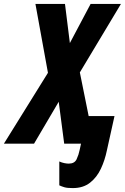

<svg xmlns="http://www.w3.org/2000/svg" viewBox="-78 -734 640 981"><path d="M294 227Q266 227 252 223Q238 219 225 213V91Q238 97 251 99.5Q264 102 273 102Q303 102 313.5 79.5Q324 57 329 32L336 0H250L222 -214L96 0H-58L167 -362L103 -714H254L279 -514L385 -714H540L330 -364L375 -141H507L468 35Q458 84 437.5 128Q417 172 382 199.5Q347 227 294 227Z"/></svg>

Font: Noto Sans ExtraCondensed ExtraBold
Style: Italic
Weight: 800
Width: 2
Italic angle: -12°
Designer: Monotype Design Team
Foundry: Monotype Imaging Inc.
Version: Version 2.013; ttfautohint (v1.8.4.7-5d5b)